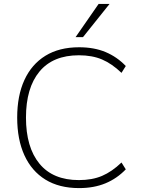

<svg xmlns="http://www.w3.org/2000/svg" viewBox="-20 -955 724 983"><path d="M385 8Q283 8 212.5 -35.5Q142 -79 105 -160Q68 -241 68 -353Q68 -465 105 -545.5Q142 -626 212.5 -669.5Q283 -713 385 -713Q462 -713 520.5 -688.5Q579 -664 624 -617L602 -582Q553 -629 502.5 -650.5Q452 -672 384 -672Q251 -672 182 -588.5Q113 -505 113 -353Q113 -201 182 -117Q251 -33 384 -33Q452 -33 502.5 -54.5Q553 -76 602 -123L624 -88Q579 -41 520 -16.5Q461 8 385 8ZM367 -765 485 -935H541L405 -765Z"/></svg>

Font: Mulish ExtraLight
Style: Regular
Weight: 200
Designer: Vernon Adams
Foundry: Vernon Adams
Version: Version 3.603